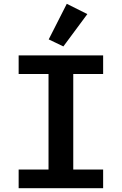

<svg xmlns="http://www.w3.org/2000/svg" viewBox="-20 -989 640 1009"><path d="M522 0C522 0 522 -98 522 -98C522 -98 365 -98 365 -98C365 -98 365 -600 365 -600C365 -600 522 -600 522 -600C522 -600 522 -698 522 -698C522 -698 78 -698 78 -698C78 -698 78 -600 78 -600C78 -600 235 -600 235 -600C235 -600 235 -98 235 -98C235 -98 78 -98 78 -98C78 -98 78 0 78 0C78 0 522 0 522 0ZM439 -915C439 -915 331 -969 331 -969C331 -969 236 -782 236 -782C236 -782 313 -745 313 -745C313 -745 439 -915 439 -915Z"/></svg>

Font: IBM Plex Mono Mod
Style: SemiBold
Weight: 500
Designer: Mike Abbink, Paul van der Laan, Pieter van Rosmalen
Foundry: Bold Monday
Version: ""